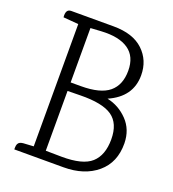

<svg xmlns="http://www.w3.org/2000/svg" viewBox="-125 -773 782 869"><g transform="rotate(20 265.5 -338.5)"><path d="M70 -677H274Q368 -677 417.5 -630Q467 -583 467 -511Q467 -407 360 -360Q417 -348 458.5 -305Q500 -262 501 -196Q502 -104 440.5 -52Q379 0 279 0H42Q42 0 42 -8Q42 -30 55 -36Q61 -39 70 -40L120 -43V-632L47 -638Q43 -677 70 -677ZM178 -634V-372H227Q321 -372 363 -407Q405 -442 405 -510.5Q405 -579 359.5 -610.5Q314 -642 229 -637L179 -634ZM239 -332 178 -331V-43L254 -42Q356 -41 397.5 -78.5Q439 -116 439 -192.5Q439 -269 392.5 -301.5Q346 -334 239 -332Z"/></g></svg>

Font: Karma Light
Style: Regular
Weight: 300
Designer: Joana Correia
Foundry: Indian Type Foundry
Version: Version 1.202;PS 1.0;hotconv 1.0.78;makeotf.lib2.5.61930; tt